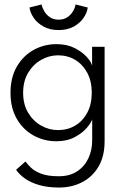

<svg xmlns="http://www.w3.org/2000/svg" viewBox="-20 -620 570 859"><path d="M244.5 219Q193.5 219 155.5 208Q117.5 197 91.8 178.8Q66 160.5 52 139.5L94 102.5Q103 115 119 130.5Q135 146 164.5 157.2Q194 168.5 243 168.5Q292 168.5 325.2 146.5Q358.5 124.5 375.5 88Q392.5 51.5 392.5 7.5V-7H448V12Q448 79 420.8 125.2Q393.5 171.5 347.2 195.2Q301 219 244.5 219ZM392.5 0V-86Q389 -72.5 369.2 -49Q349.5 -25.5 314.8 -6.8Q280 12 232.5 12Q177 12 130.2 -13.8Q83.5 -39.5 55.2 -88.2Q27 -137 27 -205Q27 -273 55.2 -321.8Q83.5 -370.5 130.2 -396.5Q177 -422.5 232.5 -422.5Q280 -422.5 314.5 -404.8Q349 -387 369.2 -364Q389.5 -341 392 -325.5V-410.5H448V0ZM83.5 -205Q83.5 -153 106 -115.5Q128.5 -78 164.2 -58Q200 -38 239.5 -38Q283 -38 317 -58.5Q351 -79 370.8 -116.5Q390.5 -154 390.5 -205Q390.5 -256 370.8 -293.5Q351 -331 317 -351.8Q283 -372.5 239.5 -372.5Q200 -372.5 164.2 -352.2Q128.5 -332 106 -294.5Q83.5 -257 83.5 -205ZM242.5 -485.5Q203.5 -485.5 175.2 -501Q147 -516.5 131 -539.8Q115 -563 112 -586.5L166 -600Q169 -585.5 178 -569.8Q187 -554 203.2 -543Q219.5 -532 242.5 -532Q265.5 -532 281.5 -543Q297.5 -554 306.8 -569.8Q316 -585.5 318 -600L372.5 -586.5Q370 -564 354.2 -540.5Q338.5 -517 310.2 -501.2Q282 -485.5 242.5 -485.5Z"/></svg>

Font: League Spartan Thin Light
Style: Regular
Weight: 300
Version: Version 2.002